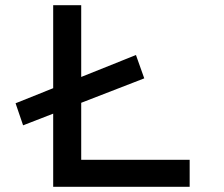

<svg xmlns="http://www.w3.org/2000/svg" viewBox="-20 -720 864 740"><path d="M69 -237 40 -322 504 -508 536 -418ZM185 0V-700H293V-104H711V0Z"/></svg>

Font: Lexend Mega
Style: Regular
Weight: 400
Designer: Bonnie Shaver-Troup, Thomas Jockin
Foundry: Lexend
Version: Version 1.007